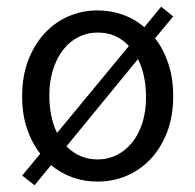

<svg xmlns="http://www.w3.org/2000/svg" viewBox="-20 -529 582 572"><path d="M271 12Q192 12 132 -37L83 23L46 -6L100 -71Q75 -103 60.5 -145.5Q46 -188 46 -242Q46 -303 64.5 -350.5Q83 -398 114 -431Q145 -464 185.5 -481Q226 -498 271 -498Q309 -498 345 -485.5Q381 -473 410 -448L460 -509L496 -480L442 -415Q467 -383 481.5 -339.5Q496 -296 496 -242Q496 -182 477.5 -134.5Q459 -87 428 -54.5Q397 -22 356.5 -5Q316 12 271 12ZM127 -246Q127 -179 150 -133L364 -392Q327 -432 271 -432Q240 -432 213.5 -418.5Q187 -405 168 -380.5Q149 -356 138 -321.5Q127 -287 127 -246ZM271 -54Q302 -54 328.5 -67.5Q355 -81 374.5 -105.5Q394 -130 404.5 -164Q415 -198 415 -239Q415 -306 391 -353L178 -93Q217 -54 271 -54Z"/></svg>

Font: Source Sans Pro
Style: Regular
Weight: 400
Designer: Paul D. Hunt
Foundry: Adobe Systems Incorporated
Version: Version 2.021;PS 2.000;hotconv 1.0.86;makeotf.lib2.5.63406